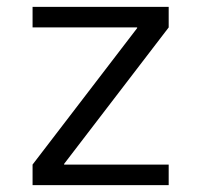

<svg xmlns="http://www.w3.org/2000/svg" viewBox="-20 -540 587 560"><path d="M75 -520H472V-460L167 -62V-60H472V0H75V-60L380 -458V-460H75Z"/></svg>

Font: M PLUS 1p
Style: Regular
Weight: 400
Version: Version 1.062